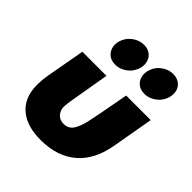

<svg xmlns="http://www.w3.org/2000/svg" viewBox="-180 -752 882 882"><g transform="rotate(45 261.0 -311.0)"><path d="M224 12Q137.5 12 89 -26.5Q33 -69.5 33 -157.5Q33 -186.5 38.5 -219L73 -410.5H229.5L196 -214.5Q192 -189.5 191 -173Q191 -161 194.5 -151Q209 -115 246.5 -115Q285 -115 301.5 -154.5Q312 -175.5 319 -209Q325.5 -234.5 357.5 -410.5H517Q499.5 -309 481.2 -206.5Q463 -104 401 -48Q333.5 12 224 12ZM221 -475Q192 -475 174.5 -492Q157 -509 155 -537Q155 -556 162.8 -574Q170.5 -592 183.8 -604.8Q197 -617.5 214 -625.5Q231 -633.5 250.5 -633.5Q284 -633.5 303 -611Q316.5 -593.5 317 -571Q317 -545.5 304 -524Q296 -509 282.5 -498.5Q254.5 -475 221 -475ZM410.5 -475Q381.5 -475 364 -492Q346.5 -509 345 -537Q345 -556 352.5 -574Q360 -592 373.2 -604.8Q386.5 -617.5 403.8 -625.5Q421 -633.5 440 -633.5Q473.5 -633.5 493 -611Q506.5 -593.5 506.5 -571Q506.5 -545.5 493.5 -524Q485.5 -509 472 -498.5Q444 -475 410.5 -475Z"/></g></svg>

Font: Lucymar Sans ExtraBold
Style: Italic
Weight: 800
Italic angle: -10°
Foundry: The League of Moveable Type (original font) / Main changes by Cristiano Sobral with portions from Mirco Monsees
Version: Version 2.00;August 30, 2020;FontCreator 13.0.0.2681 64-bit